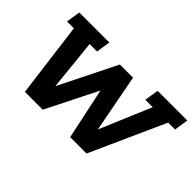

<svg xmlns="http://www.w3.org/2000/svg" viewBox="-86 -883 1183 1183"><g transform="rotate(45 505.0 -291.5)"><path d="M177.6 0 114 -490.4H54.3L68.9 -583H330.4L315.9 -490.4H251.2L289.9 -112.7H263.1L472.1 -533H587L667 -112.7H641.7L801.3 -490.4H736.7L751.2 -583H1010L995.4 -490.4H935.6L714.8 0H572L495 -363.6H515.2L333 0Z"/></g></svg>

Font: Rokkitt SemiBold
Style: Italic
Weight: 600
Italic angle: -9°
Designer: Vernon Adams
Foundry: Vernon Adams
Version: Version 3.103